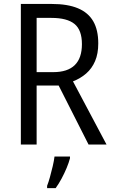

<svg xmlns="http://www.w3.org/2000/svg" viewBox="-20 -734 576 975"><path d="M243.2 -713.9Q323.2 -713.9 375.5 -692.1Q427.7 -670.4 453.4 -626.2Q479 -582 479 -513.7Q479 -461.4 462.9 -423.8Q446.8 -386.2 418 -361.1Q389.2 -335.9 350.6 -320.8L521 0H429.7L277.8 -299.8H166V0H85.9V-713.9ZM241.2 -643.1H166V-367.7H250.5Q323.2 -367.7 359.6 -403.3Q396 -439 396 -509.8Q396 -581.5 358.4 -612.3Q320.8 -643.1 241.2 -643.1ZM335.4 61V69.8Q329.6 91.8 318.4 118.9Q307.1 146 292.7 172.9Q278.3 199.7 262.7 221.2H219.2V209.5Q226.1 192.4 233.6 165.3Q241.2 138.2 247.8 109.9Q254.4 81.5 256.8 61Z"/></svg>

Font: Open Sans SemiCondensed
Style: Regular
Weight: 400
Width: 4
Designer: Monotype Design Team
Foundry: Monotype Imaging Inc.
Version: Version 3.000